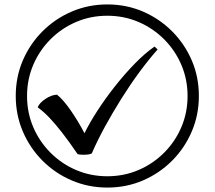

<svg xmlns="http://www.w3.org/2000/svg" viewBox="-20 -782 968 866"><path d="M355 -84Q338 -84 330 -87Q289 -147 258 -186.5Q227 -226 201.5 -252.5Q176 -279 150 -298Q158 -318 185 -336Q212 -354 237 -355Q265 -333 299 -284Q333 -235 361 -181Q384 -228 420 -283.5Q456 -339 499.5 -394Q543 -449 589 -496Q635 -543 677 -572L691 -559Q651 -514 609 -457Q567 -400 527.5 -337Q488 -274 453.5 -211Q419 -148 394 -90Q384 -84 355 -84ZM464 64Q379 64 304 32Q229 0 172 -57Q115 -114 83 -189Q51 -264 51 -349Q51 -435 83 -509.5Q115 -584 172 -641Q229 -698 304 -730Q379 -762 464 -762Q550 -762 624.5 -730Q699 -698 756 -641Q813 -584 845 -509.5Q877 -435 877 -349Q877 -264 845 -189Q813 -114 756 -57Q699 0 624.5 32Q550 64 464 64ZM464 13Q539 13 604.5 -15Q670 -43 720 -93Q770 -143 798 -208.5Q826 -274 826 -349Q826 -424 798 -489.5Q770 -555 720 -605Q670 -655 604.5 -683Q539 -711 464 -711Q389 -711 323.5 -683Q258 -655 208 -605Q158 -555 130 -489.5Q102 -424 102 -349Q102 -274 130 -208.5Q158 -143 208 -93Q258 -43 323.5 -15Q389 13 464 13Z"/></svg>

Font: uoriya85
Style: Book
Weight: 400
Designer: Jelle Bosma - Monotype Design Team
Foundry: Monotype Imaging Inc.
Version: Version 2.003